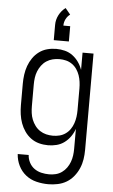

<svg xmlns="http://www.w3.org/2000/svg" viewBox="-63 -800 627 1064"><g transform="rotate(5 250.0 -267.5)"><path d="M247 223Q214 223 181 215Q148 207 122 186.5Q96 166 81 135.5Q66 105 64 71H125Q126 93 136.5 113Q147 133 164.5 145.5Q182 158 203.5 163Q225 168 247 168Q266 168 284 163.5Q302 159 317.5 148Q333 137 344 121.5Q355 106 361.5 88.5Q368 71 370.5 52.5Q373 34 373 15V-96Q365 -73 351 -53Q337 -33 317.5 -18.5Q298 -4 274.5 2Q251 8 227 8Q201 8 176.5 1.5Q152 -5 131.5 -20Q111 -35 96.5 -56Q82 -77 73.5 -100.5Q65 -124 61.5 -149.5Q58 -175 58 -200V-320Q58 -345 61.5 -370.5Q65 -396 73.5 -419.5Q82 -443 96.5 -464Q111 -485 131.5 -500Q152 -515 176.5 -521.5Q201 -528 227 -528Q251 -528 274.5 -522Q298 -516 317.5 -501.5Q337 -487 351 -467Q365 -447 373 -424V-520H434V15Q434 42 430 68Q426 94 415.5 118.5Q405 143 388 164Q371 185 348.5 198.5Q326 212 299.5 217.5Q273 223 247 223ZM249 -47Q268 -47 286 -51.5Q304 -56 319.5 -67Q335 -78 345.5 -93.5Q356 -109 362 -126.5Q368 -144 370.5 -162.5Q373 -181 373 -200V-320Q373 -339 370.5 -357.5Q368 -376 362 -393.5Q356 -411 345.5 -426.5Q335 -442 319.5 -453Q304 -464 286 -468.5Q268 -473 249 -473Q230 -473 211.5 -468.5Q193 -464 177 -453.5Q161 -443 149.5 -427.5Q138 -412 131 -394.5Q124 -377 121.5 -358Q119 -339 119 -320V-200Q119 -181 121.5 -162Q124 -143 131 -125.5Q138 -108 149.5 -92.5Q161 -77 177 -66.5Q193 -56 211.5 -51.5Q230 -47 249 -47ZM208 -575V-660Q208 -689 221.5 -715Q235 -741 258 -758L286 -724Q271 -713 262.5 -696Q254 -679 254 -660H292V-575Z"/></g></svg>

Font: Iosevka SS04 Light
Style: Regular
Weight: 300
Monospace: yes
Designer: Belleve Invis
Foundry: Belleve Invis
Version: Version 19.0.0; ttfautohint (v1.8.4)